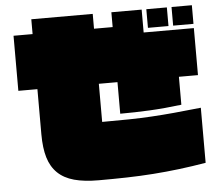

<svg xmlns="http://www.w3.org/2000/svg" viewBox="-54 -797 1028 903"><g transform="rotate(-5 460.0 -346.0)"><path d="M794 -275Q713 -265 643 -261.5Q573 -258 504 -258V-407H416V-227Q489 -227 544 -228Q599 -229 650 -232Q701 -235 755.5 -240Q810 -245 884 -253V7Q819 18 757.5 25.5Q696 33 634 37.5Q572 42 508.5 43.5Q445 45 376 45Q308 45 260.5 32Q213 19 183 -10Q153 -39 139.5 -84Q126 -129 126 -194V-407H36V-667H126V-737H416V-667H504V-737H647V-629H884V-407H794ZM884 -649H788V-737H884ZM766 -649H669V-737H766Z"/></g></svg>

Font: ChangwonDangamAsac Bold
Style: Regular
Weight: 700
Designer: Choi Chi-young, Lee Youngbeen, Kim Jungjin, Yoon Jihee, Han Dohee
Foundry: YoonDesign Inc.
Version: Version 1.010;Build 20210623